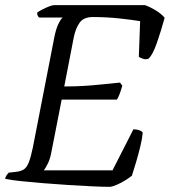

<svg xmlns="http://www.w3.org/2000/svg" viewBox="-28 -724 658 744"><path d="M399 0Q371 0 329 -2Q287 -4 238.5 -7Q190 -10 142 -14Q94 -18 54.5 -22Q15 -26 -8 -31Q-7 -38 -3 -44Q1 -50 6 -55L33 -58Q52 -60 63.5 -67Q75 -74 83 -93.5Q91 -113 99 -151L182 -577Q188 -609 197.5 -629.5Q207 -650 215 -656H124Q121 -658 118.5 -662.5Q116 -667 116 -675Q122 -680 135.5 -687Q149 -694 162 -699Q175 -704 181 -704H534Q556 -696 577.5 -682.5Q599 -669 610 -655Q596 -604 580 -558Q564 -512 548 -497Q538 -492 525.5 -496.5Q513 -501 510 -504L515 -642Q486 -647 435 -652.5Q384 -658 332 -658Q296 -658 280.5 -636Q265 -614 258 -580L221 -389Q262 -389 295.5 -391Q329 -393 362.5 -396.5Q396 -400 437 -404L446 -392Q435 -353 425 -338H211L170 -129Q165 -105 156.5 -88.5Q148 -72 142 -64H408L489 -223Q502 -223 513.5 -218.5Q525 -214 525 -209Q523 -186 515.5 -155.5Q508 -125 499 -94.5Q490 -64 483 -43Q473 -35 457 -25Q441 -15 424.5 -8Q408 -1 399 0Z"/></svg>

Font: Texturina Light
Style: Italic
Weight: 300
Italic angle: -11°
Designer: Guillermo Torres Carreño
Foundry: Omnibus-Type
Version: Version 1.002; ttfautohint (v1.8.3)